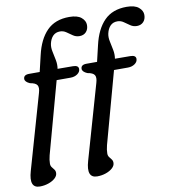

<svg xmlns="http://www.w3.org/2000/svg" viewBox="-102 -798 972 1068"><g transform="rotate(-10 383.5 -264.0)"><path d="M54.5 -418Q54.5 -441.5 86.5 -441.5H146L167.5 -532.5Q187.5 -620 234 -667.2Q280.5 -714.5 360.5 -714.5Q406.5 -714.5 428.5 -696Q450.5 -677.5 450.5 -653.5Q450.5 -629 436.5 -614.2Q422.5 -599.5 399.5 -599.5Q379 -599.5 362.8 -610.8Q346.5 -622 330.8 -633Q315 -644 296 -644Q271.5 -644 256.2 -628.5Q241 -613 235 -586Q230.5 -565.5 235.8 -541.2Q241 -517 246 -491.2Q251 -465.5 247 -441.5L333.5 -441Q365 -441 365 -420Q365 -403.5 348.8 -392Q332.5 -380.5 309.5 -380.5H231L120 24.5Q113.5 50 113.5 70.5Q113.5 83 119.8 91.2Q126 99.5 132.2 107.2Q138.5 115 138.5 127Q138.5 143 123.8 156.5Q109 170 85.8 178Q62.5 186 37 186Q-25.5 186 1.5 92.5L122 -328Q130.5 -356.5 122 -370.5Q113.5 -384.5 82 -389.5Q54.5 -401.5 54.5 -418ZM378.5 -418Q378.5 -441.5 410.5 -441.5H470L491.5 -532.5Q511.5 -620 558 -667.2Q604.5 -714.5 684.5 -714.5Q730.5 -714.5 752.5 -696Q774.5 -677.5 774.5 -653.5Q774.5 -629 760.5 -614.2Q746.5 -599.5 723.5 -599.5Q703 -599.5 686.8 -610.8Q670.5 -622 654.8 -633Q639 -644 620 -644Q595.5 -644 580.2 -628.5Q565 -613 559 -586Q554.5 -565.5 559.8 -541.2Q565 -517 570 -491.2Q575 -465.5 571 -441.5L657.5 -441Q689 -441 689 -420Q689 -403.5 672.8 -392Q656.5 -380.5 633.5 -380.5H555L444 24.5Q437.5 50 437.5 70.5Q437.5 83 443.8 91.2Q450 99.5 456.2 107.2Q462.5 115 462.5 127Q462.5 143 447.8 156.5Q433 170 409.8 178Q386.5 186 361 186Q298.5 186 325.5 92.5L446 -328Q454.5 -356.5 446 -370.5Q437.5 -384.5 406 -389.5Q378.5 -401.5 378.5 -418Z"/></g></svg>

Font: Fraunces 9pt S050
Style: Italic
Weight: 400
Italic angle: -16°
Version: Version 1.000; ttfautohint (v1.8.3)